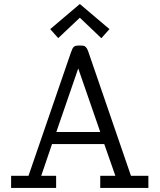

<svg xmlns="http://www.w3.org/2000/svg" viewBox="-20 -917 779 937"><path d="M34.2 0V-59.1H119.1L325.2 -658.2Q333 -682.1 340.1 -688.5Q347.2 -694.8 366.2 -694.8H372.1Q381.8 -694.8 387.5 -693.8Q393.1 -692.9 398.9 -687Q404.8 -681.2 409.2 -669.9L619.1 -59.1H704.1V0H469.2V-59.1H543L488.8 -213.9H233.9L181.2 -59.1H253.9V0ZM225.1 -774.9 369.1 -897H370.1L514.2 -774.9L475.1 -731H474.1L370.1 -830.1H369.1L264.2 -731ZM254.9 -272.9H469.2L361.8 -583Z"/></svg>

Font: CMU Concrete
Style: Roman
Weight: 500
Version: Version 0.7.0